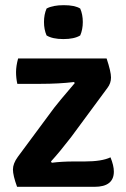

<svg xmlns="http://www.w3.org/2000/svg" viewBox="-20 -722 488 742"><path d="M49 -116 189 -305Q204 -325 269 -401L266 -405Q208 -398 137 -398H47Q42 -420 42 -443.5Q42 -467 50 -496H392Q409 -445 409 -422.5Q409 -400 395 -382L254 -191Q210 -134 177 -98L180 -93Q219 -98 266 -98H307Q374 -98 407 -114Q420 -82 420 -59Q420 0 345 0H46Q30 -44 30 -67Q30 -90 49 -116ZM160 -689Q184 -702 226.5 -702Q269 -702 290 -689Q300 -666 300 -637Q300 -608 290 -585Q267 -571 225 -571Q183 -571 160 -585Q150 -608 150 -637Q150 -666 160 -689Z"/></svg>

Font: Signika
Style: Semibold
Weight: 600
Designer: Anna Giedrys
Foundry: Anna Giedrys
Version: Version 1.001